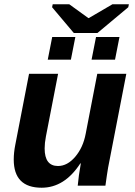

<svg xmlns="http://www.w3.org/2000/svg" viewBox="-20 -877 640 907"><path d="M254.4 -528.3 196.8 -231.9Q190.9 -201.2 190.9 -175.8Q190.9 -92.8 253.9 -92.8Q298.3 -92.8 335.4 -136.5Q372.6 -180.2 384.8 -245.1L439.5 -528.3H576.7L497.1 -118.2Q490.2 -85.9 484.9 -48.6Q479.5 -11.2 478 0H347.2Q351.1 -44.9 361.8 -105H359.4Q284.7 9.8 176.8 9.8Q44.9 9.8 44.9 -123.5Q44.9 -156.2 52.2 -192.9L117.2 -528.3ZM412.6 -595.2 433.6 -702.1H544.4L523.4 -595.2ZM205.6 -595.2 226.6 -702.1H335.9L314.9 -595.2ZM440.4 -721.2H328.6L226.1 -842.8L229 -856.9H307.1L397.5 -791.5H399.4L511.2 -856.9H588.9L585.9 -842.8Z"/></svg>

Font: Liberation Mono
Style: Bold Italic
Weight: 700
Italic angle: -12°
Monospace: yes
Designer: Steve Matteson
Foundry: Ascender Corporation
Version: Version 2.1.5